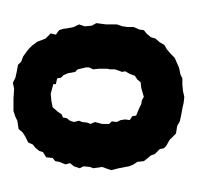

<svg xmlns="http://www.w3.org/2000/svg" viewBox="-24 -721 307 299"><g transform="rotate(-90 129.5 -571.5)"><path d="M128 -438 119 -439 110 -441 99 -443 90 -445 83 -449 71 -451 66 -456 61 -461 52 -466 48 -470 47 -476 39 -484 37 -490 32 -496 28 -501 27 -511 23 -517 20 -524 19 -530 17 -540 14 -552 19 -566 17 -580 19 -585 20 -595 17 -601 20 -610 25 -616 23 -623 27 -633 28 -639 33 -643 34 -653 42 -658 44 -664 49 -670 54 -674 57 -681 67 -686 73 -690 78 -696 91 -698 97 -701 106 -704H114H126L141 -703L150 -705L158 -701L167 -699L178 -697L183 -692L191 -689L198 -684L203 -680L208 -675L214 -667L217 -659L219 -654L227 -646L225 -638L232 -633L234 -627L235 -620L237 -610L241 -602L238 -593L239 -582L243 -575L241 -560V-550V-543L238 -534L237 -527V-517L233 -508L232 -501L226 -496L221 -490L219 -483L213 -476L209 -469L202 -465L195 -459L189 -453L180 -449L173 -446L163 -444L157 -441H147L137 -440ZM128 -501 142 -505 151 -506 155 -511 161 -515 164 -523 168 -530 167 -535 169 -540 171 -546V-554L172 -558V-571L171 -580L174 -586V-591L171 -604L167 -608L165 -619L162 -626L158 -630L157 -636L148 -638V-642L133 -646L122 -645L112 -643L105 -635L101 -629L96 -627L95 -621L91 -616L89 -610L91 -602L89 -597L88 -589L86 -584L89 -577L86 -566V-555L90 -551L89 -543L92 -537L93 -530L92 -523L98 -519L99 -513L111 -508L117 -505L123 -504Z"/></g></svg>

Font: Winky Rough SemiBold
Style: Regular
Weight: 600
Designer: Simon Atzbach
Foundry: typofactur
Version: Version 1.206; ttfautohint (v1.8.4.7-5d5b)